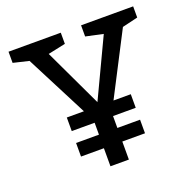

<svg xmlns="http://www.w3.org/2000/svg" viewBox="-127 -845 963 970"><g transform="rotate(-20 354.0 -360.0)"><path d="M182 -170H305V-234H182V-307H274L103 -640L19 -660V-720H300V-660L206 -640L354 -327L502 -640L409 -660V-720H689V-660L605 -640L433 -307H526V-234H404V-170H526V-97H404V0H305V-97H182Z"/></g></svg>

Font: HermeneusOne
Style: Regular
Weight: 400
Designer: Rodrigo Fuenzalida, Pablo Impallari
Foundry: Pablo Impallari, Rodrigo Fuenzalida
Version: Version 1.000; ttfautohint (v0.8) -G 200 -r 50